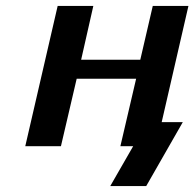

<svg xmlns="http://www.w3.org/2000/svg" viewBox="-20 -492 654 646"><path d="M65 0 174 -472H294L253 -291H452L494 -472H614L524 -81H595L472 134H351L428 0H385L438 -227H238L185 0Z"/></svg>

Font: Coval
Style: ExtraBold Italic
Weight: 800
Foundry: Context Ltd
Version: Version 001.000